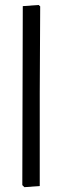

<svg xmlns="http://www.w3.org/2000/svg" viewBox="-20 -582 254 783"><path d="M142.1 -203.7V176.6L79.4 181.3L71 172.9L72.9 -557L137.4 -561.7L143.9 -556.1Z"/></svg>

Font: Gurajada
Style: Regular
Weight: 400
Designer: Purushoth Kumar Guthula
Foundry: SiliconAndhra, USA.
Version: Version 1.0.3; ttfautohint (v1.2.42-39fb)